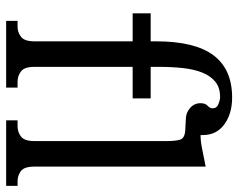

<svg xmlns="http://www.w3.org/2000/svg" viewBox="-95 -679 774 624"><g transform="rotate(90 292.0 -367.0)"><path d="M521.5 -91.8Q521.5 -58.6 536.1 -47.9Q550.8 -37.1 568.4 -37.1H584V0H371.1V-37.1H390.6Q409.2 -37.1 423.8 -48.3Q438.5 -59.6 438.5 -91.8V-521.5Q438.5 -549.8 434.1 -564.9Q429.7 -580.1 404.3 -582L367.2 -584Q346.7 -584 331.1 -597.7Q315.4 -611.3 315.4 -631.8Q315.4 -647.5 323.7 -654.8Q332 -662.1 332 -670.9Q332 -684.6 318.4 -689.9Q304.7 -695.3 295.9 -695.3Q264.6 -695.3 245.6 -679.7Q226.6 -664.1 215.8 -637.2Q205.1 -610.4 201.2 -574.2Q197.3 -538.1 197.3 -497.1V-469.7H299.8V-411.1H197.3V-91.8Q197.3 -59.6 211.9 -48.3Q226.6 -37.1 245.1 -37.1H264.6V0H47.9V-37.1H67.4Q85 -37.1 99.6 -48.3Q114.3 -59.6 114.3 -91.8V-411.1H23.4V-469.7H114.3V-487.3Q114.3 -613.3 159.7 -673.8Q205.1 -734.4 296.9 -734.4Q349.6 -734.4 384.3 -709Q418.9 -683.6 418.9 -639.6V-631.8Q440.4 -631.8 467.8 -637.7Q495.1 -643.6 521.5 -648.4Z"/></g></svg>

Font: Uchen
Style: Regular
Weight: 400
Designer: Christopher J. Fynn
Foundry: Christopher J. Fynn for DDC
Version: Version 1.000 preliminary